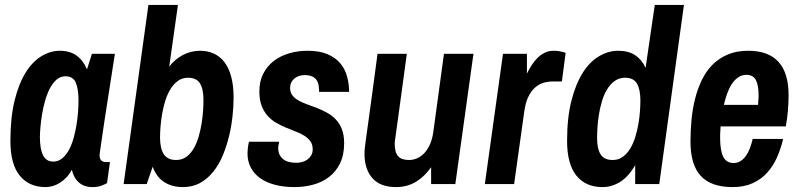

<svg xmlns="http://www.w3.org/2000/svg" viewBox="-20 -743 3230 775"><path d="M221.2 -538.1Q262.7 -538.1 289.8 -518.1Q316.9 -498 331.1 -462.9L351.1 -525.9H443.8Q426.3 -414.1 412.6 -325.7Q406.7 -287.6 401.1 -251.2Q395.5 -214.8 391.4 -185.5Q387.2 -156.2 384.5 -137.7Q381.8 -119.1 381.8 -117.2Q381.8 -102.1 388.7 -95.5Q395.5 -88.9 405.8 -88.9H423.8L412.1 -3.9Q402.8 1.5 388.4 6.8Q374 12.2 353 12.2Q319.8 12.2 298.6 -6.3Q277.3 -24.9 270 -58.1Q260.3 -39.6 247.6 -26.4Q234.9 -13.2 220.9 -4.6Q207 3.9 192.4 8.1Q177.7 12.2 164.1 12.2Q97.2 12.2 59.6 -34.2Q22 -80.6 22 -173.8Q22 -269 39.1 -337.9Q56.2 -406.7 84.2 -451.2Q112.3 -495.6 148.2 -516.8Q184.1 -538.1 221.2 -538.1ZM194.8 -90.8Q215.8 -90.8 231.4 -104Q247.1 -117.2 258.5 -138.4Q270 -159.7 277.3 -186.5Q284.7 -213.4 289.1 -240.7Q293.5 -268.1 295.2 -293.7Q296.9 -319.3 296.9 -337.9Q296.9 -383.8 285.9 -409.4Q274.9 -435.1 244.1 -435.1Q223.1 -435.1 207.5 -420.9Q191.9 -406.7 180.4 -384.3Q168.9 -361.8 161.4 -334.2Q153.8 -306.6 149.4 -279.3Q145 -252 143.1 -228.3Q141.1 -204.6 141.1 -189.9Q141.1 -141.6 153.8 -116.2Q166.5 -90.8 194.8 -90.8Z M718.3 12.2Q675.8 12.2 644.3 -7.1Q612.8 -26.4 596.2 -69.8L572.3 0H479L579.1 -723.1H698.2L663.1 -474.1Q685.1 -503.4 717.8 -520.8Q750.5 -538.1 788.1 -538.1Q817.9 -538.1 842.8 -526.9Q867.7 -515.6 885.5 -492.7Q903.3 -469.7 913.1 -433.8Q922.9 -397.9 922.9 -349.1Q922.9 -315.4 918.7 -275.4Q914.6 -235.4 905 -195.3Q895.5 -155.3 880.1 -117.7Q864.7 -80.1 842 -51.3Q819.3 -22.5 788.6 -5.1Q757.8 12.2 718.3 12.2ZM739.3 -429.2Q715.8 -429.2 698.2 -416.5Q680.7 -403.8 668 -383.1Q655.3 -362.3 647.2 -336.4Q639.2 -310.5 634.5 -283.7Q629.9 -256.8 627.9 -231.7Q626 -206.5 626 -188Q626 -144 641.1 -120.6Q656.2 -97.2 690.9 -97.2Q714.8 -97.2 732.4 -110.1Q750 -123 762.2 -144.3Q774.4 -165.5 782 -191.9Q789.6 -218.3 793.9 -245.4Q798.3 -272.5 799.8 -297.4Q801.3 -322.3 801.3 -339.8Q801.3 -383.8 787.1 -406.5Q772.9 -429.2 739.3 -429.2Z M979 -124Q979 -132.3 980 -140.9Q981 -149.4 981.9 -156.2Q983.4 -164.1 984.9 -170.9H1106.9L1105 -161.1Q1104 -157.2 1103.5 -153.1Q1103 -148.9 1103 -146Q1103 -128.4 1109.4 -116.9Q1115.7 -105.5 1126 -98.4Q1136.2 -91.3 1149.7 -88.6Q1163.1 -85.9 1177.2 -85.9Q1187.5 -85.9 1199 -88.9Q1210.4 -91.8 1220 -98.4Q1229.5 -105 1235.8 -115.2Q1242.2 -125.5 1242.2 -140.1Q1242.2 -159.7 1232.9 -172.6Q1223.6 -185.5 1208.5 -195.1Q1193.4 -204.6 1174.1 -211.9Q1154.8 -219.2 1134.5 -227.8Q1114.3 -236.3 1095 -247.3Q1075.7 -258.3 1060.5 -275.1Q1045.4 -292 1036.1 -315.9Q1026.9 -339.8 1026.9 -374Q1026.9 -414.6 1042.5 -445.3Q1058.1 -476.1 1084.7 -496.6Q1111.3 -517.1 1146.5 -527.6Q1181.6 -538.1 1221.2 -538.1Q1270 -538.1 1302.2 -524.2Q1334.5 -510.3 1353.8 -487.1Q1373 -463.9 1381.1 -433.8Q1389.2 -403.8 1389.2 -372.1H1268.1Q1268.1 -386.7 1265.9 -399.2Q1263.7 -411.6 1257.3 -420.7Q1251 -429.7 1239.3 -434.8Q1227.5 -439.9 1209 -439.9Q1197.3 -439.9 1186.8 -436.3Q1176.3 -432.6 1168.2 -426Q1160.2 -419.4 1155.5 -409.7Q1150.9 -399.9 1150.9 -388.2Q1150.9 -370.1 1160.2 -358.2Q1169.4 -346.2 1184.8 -337.4Q1200.2 -328.6 1220 -321.8Q1239.7 -314.9 1260 -306.9Q1280.3 -298.8 1300 -288.1Q1319.8 -277.3 1335.2 -261.2Q1350.6 -245.1 1359.9 -221.7Q1369.1 -198.2 1369.1 -165Q1369.1 -117.2 1352.5 -83.5Q1335.9 -49.8 1308.1 -28.6Q1280.3 -7.3 1244.1 2.4Q1208 12.2 1168.9 12.2Q1125 12.2 1089.8 2.9Q1054.7 -6.3 1030 -23.9Q1005.4 -41.5 992.2 -66.9Q979 -92.3 979 -124Z M1451.2 -123Q1451.2 -129.9 1451.7 -136.5Q1452.1 -143.1 1453.9 -156.7Q1455.6 -170.4 1459 -195.1Q1462.4 -219.7 1468.3 -262.2Q1474.1 -304.7 1482.9 -368.9Q1491.7 -433.1 1503.9 -525.9H1622.1Q1610.4 -439.5 1602.3 -379.4Q1594.2 -319.3 1588.6 -279.8Q1583 -240.2 1580.1 -217.8Q1577.1 -195.3 1575.4 -183.8Q1573.7 -172.4 1573.5 -168.7Q1573.2 -165 1573.2 -163.1Q1573.2 -128.4 1586.7 -112.8Q1600.1 -97.2 1630.9 -97.2Q1648.4 -97.2 1664.6 -104.5Q1680.7 -111.8 1693.8 -126.2Q1707 -140.6 1716.1 -161.6Q1725.1 -182.6 1729 -210L1772 -525.9H1891.1L1817.9 0H1720.2V-67.9Q1708 -50.8 1693.6 -36.4Q1679.2 -22 1661.9 -11Q1644.5 0 1623.8 6.1Q1603 12.2 1578.1 12.2Q1515.1 12.2 1483.2 -23.9Q1451.2 -60.1 1451.2 -123Z M2106.9 -525.9V-445.8Q2114.7 -461.9 2125 -478.3Q2135.3 -494.6 2148.4 -508.1Q2161.6 -521.5 2178 -529.8Q2194.3 -538.1 2214.8 -538.1Q2226.6 -538.1 2235.4 -536.6Q2244.1 -535.2 2250.5 -533.7Q2257.8 -531.7 2263.2 -529.8L2248 -414.1H2210Q2190.4 -414.1 2172.1 -408.2Q2153.8 -402.3 2138.4 -388.4Q2123 -374.5 2112.1 -351.3Q2101.1 -328.1 2096.2 -293L2055.2 0H1937L2010.3 -525.9Z M2269 -173.8Q2269 -269 2286.9 -337.9Q2304.7 -406.7 2333.5 -451.2Q2362.3 -495.6 2399.4 -516.8Q2436.5 -538.1 2475.1 -538.1Q2516.6 -538.1 2543.7 -520.3Q2570.8 -502.4 2585.9 -469.2L2623 -723.1H2740.7L2641.1 0H2543.9V-76.2Q2516.1 -28.8 2482.4 -8.3Q2448.7 12.2 2412.1 12.2Q2343.8 12.2 2306.4 -34.4Q2269 -81.1 2269 -173.8ZM2453.1 -97.2Q2476.6 -97.2 2493.9 -109.9Q2511.2 -122.6 2523.7 -143.1Q2536.1 -163.6 2544.2 -189.7Q2552.2 -215.8 2556.9 -242.7Q2561.5 -269.5 2563.2 -294.4Q2564.9 -319.3 2564.9 -337.9Q2564.9 -381.8 2551 -405.5Q2537.1 -429.2 2503.9 -429.2Q2479 -429.2 2460.9 -416Q2442.9 -402.8 2430.2 -381.8Q2417.5 -360.8 2409.7 -334.2Q2401.9 -307.6 2397.5 -280.5Q2393.1 -253.4 2391.6 -228.5Q2390.1 -203.6 2390.1 -186Q2390.1 -142.6 2404.3 -119.9Q2418.5 -97.2 2453.1 -97.2Z M2767.1 -171.9Q2767.1 -215.3 2771.2 -259.3Q2775.4 -303.2 2785.6 -344Q2795.9 -384.8 2813 -420.2Q2830.1 -455.6 2856 -481.7Q2881.8 -507.8 2917.5 -522.9Q2953.1 -538.1 3000 -538.1Q3163.1 -538.1 3163.1 -358.9Q3163.1 -329.6 3160.4 -297.1Q3157.7 -264.6 3151.9 -232.9H2888.7Q2887.2 -217.3 2887 -204.8Q2886.7 -192.4 2886.7 -187Q2886.7 -135.7 2899.2 -110.4Q2911.6 -85 2941.9 -85Q2957 -85 2969.2 -92.8Q2981.4 -100.6 2991 -114Q3000.5 -127.4 3007.1 -145Q3013.7 -162.6 3018.1 -182.1H3141.1Q3131.8 -142.6 3116.2 -107.4Q3100.6 -72.3 3076.4 -45.7Q3052.2 -19 3017.8 -3.4Q2983.4 12.2 2937 12.2Q2850.6 12.2 2808.8 -32.7Q2767.1 -77.6 2767.1 -171.9ZM3040 -319.8Q3040.5 -330.6 3041 -337.4Q3041.5 -344.2 3041.7 -348.4Q3042 -352.5 3042 -354.5V-358.9Q3042 -398.9 3031 -419.9Q3020 -440.9 2992.7 -440.9Q2974.1 -440.9 2959.5 -430.7Q2944.8 -420.4 2933.8 -403.6Q2922.9 -386.7 2915 -365Q2907.2 -343.3 2901.9 -319.8Z"/></svg>

Font: Archivo Narrow
Style: Bold Italic
Weight: 700
Italic angle: -8°
Designer: Hector Gatti
Foundry: Hector Gatti
Version: 1.002; ttfautohint (v0.8)